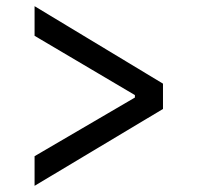

<svg xmlns="http://www.w3.org/2000/svg" viewBox="-20 -593 640 622"><path d="M92 9 508 -240V-322L92 -573V-477L417 -285V-277L92 -87Z"/></svg>

Font: IBM Plex Thai Looped Text
Style: Regular
Weight: 450
Designer: Mike Abbink, Paul van der Laan, Pieter van Rosmalen, Ben Mitchell, Mark Frömberg
Foundry: Bold Monday
Version: Version 1.0